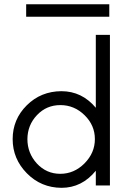

<svg xmlns="http://www.w3.org/2000/svg" viewBox="-20 -879 606 910"><path d="M380.4 -104.5Q429.7 -154.3 429.7 -219.7Q429.7 -285.2 380.9 -333Q332 -380.9 266.1 -380.9Q200.2 -380.9 155.3 -333.5Q110.4 -286.1 109.9 -219.7Q109.9 -153.3 154.8 -104Q200.2 -55.2 265.6 -55.2Q331.1 -55.2 380.4 -104.5ZM434.1 0V-69.8Q368.2 11.2 271.5 11.2Q174.8 10.7 107.4 -57.6Q40 -126 40 -219.7Q40 -313.5 106.9 -379.9Q173.8 -446.3 271 -446.8Q368.2 -446.8 434.1 -368.2V-713.9H501V0ZM104 -858.9H498V-799.8H104Z"/></svg>

Font: Arcon-Regular
Style: Regular
Weight: 400
Designer: M. Zarth
Foundry: martin zarth - visuelle & digitale kommunikation
Version: Version 1.131;PS 001.131;hotconv 1.0.70;makeotf.lib2.5.58329